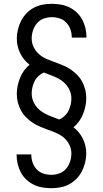

<svg xmlns="http://www.w3.org/2000/svg" viewBox="-20 -843 540 1006"><path d="M249 143Q225 143 201.5 139Q178 135 156.5 124.5Q135 114 117.5 97.5Q100 81 89 60Q78 39 72.5 16Q67 -7 67 -31Q67 -32 67 -32.5Q67 -33 67 -34H144Q144 -33 144 -32.5Q144 -32 144 -32Q144 -11 151 9Q158 29 172.5 44.5Q187 60 207.5 66.5Q228 73 249 73Q270 73 291 65.5Q312 58 326 41.5Q340 25 347 4Q354 -17 354 -39Q354 -62 344 -83Q334 -104 317 -119.5Q300 -135 278.5 -144.5Q257 -154 235 -162H234Q213 -170 192 -178.5Q171 -187 152 -199.5Q133 -212 117 -228Q101 -244 90 -264Q79 -284 73.5 -306Q68 -328 68 -351Q68 -372 72.5 -393.5Q77 -415 85 -435Q93 -455 105.5 -472.5Q118 -490 135 -504Q119 -516 106.5 -531.5Q94 -547 85.5 -564.5Q77 -582 72.5 -601.5Q68 -621 68 -640Q68 -665 74 -689Q80 -713 91 -734.5Q102 -756 119 -773.5Q136 -791 157.5 -802.5Q179 -814 203 -818.5Q227 -823 251 -823Q275 -823 298.5 -819Q322 -815 343.5 -804.5Q365 -794 382.5 -777.5Q400 -761 411 -740Q422 -719 427.5 -696Q433 -673 433 -649Q433 -648 433 -647.5Q433 -647 433 -646H356Q356 -647 356 -647.5Q356 -648 356 -648Q356 -669 349 -689Q342 -709 327.5 -724.5Q313 -740 292.5 -746.5Q272 -753 251 -753Q230 -753 209 -745.5Q188 -738 174 -721.5Q160 -705 153 -684Q146 -663 146 -641Q146 -618 156 -597Q166 -576 183 -560.5Q200 -545 221.5 -535.5Q243 -526 265 -518H266Q287 -510 308 -501.5Q329 -493 348 -480.5Q367 -468 383 -452Q399 -436 410 -416Q421 -396 426.5 -374Q432 -352 432 -329Q432 -308 427.5 -286.5Q423 -265 415 -245Q407 -225 394.5 -207.5Q382 -190 365 -176Q381 -164 393.5 -148.5Q406 -133 414.5 -115.5Q423 -98 427.5 -78.5Q432 -59 432 -40Q432 -15 426 9Q420 33 409 54.5Q398 76 381 93.5Q364 111 342.5 122.5Q321 134 297 138.5Q273 143 249 143ZM290 -217Q305 -223 318 -235Q331 -247 338.5 -262Q346 -277 350 -293.5Q354 -310 354 -327Q354 -354 341 -378Q328 -402 306.5 -418Q285 -434 260 -443.5Q235 -453 210 -463Q195 -457 182 -445Q169 -433 161.5 -418Q154 -403 150 -386.5Q146 -370 146 -353Q146 -326 159 -302Q172 -278 193.5 -262Q215 -246 240 -236.5Q265 -227 290 -217Z"/></svg>

Font: Iosevka Gothic
Style: Regular
Weight: 400
Monospace: yes
Designer: Belleve Invis
Foundry: Belleve Invis
Version: Version 15.5.1; ttfautohint (v1.8.4)